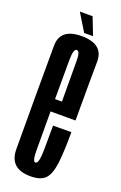

<svg xmlns="http://www.w3.org/2000/svg" viewBox="-139 -739 494 784"><g transform="rotate(20 108.0 -347.5)"><path d="M104.5 3V-56.5Q91.5 -56.5 92 -111.5Q91.5 -165.5 91.5 -302.5Q91.5 -455 92 -500Q92.5 -546.5 106.5 -546.5Q121.5 -546.5 121 -501Q121.5 -457 121.5 -327.5H83.5V-274H200Q200 -288 200 -302Q200 -457 201 -532Q200 -606.5 106.5 -606.5Q13 -606.5 13 -530.5Q12.5 -454.5 12.5 -302.5Q12.5 -170.5 13 -83Q12.5 3 104.5 3ZM104.5 -56.5V3Q148.5 3 168.5 -17.5Q188 -38 194.5 -89.5Q200.5 -140 200.5 -223.5L121 -223Q121 -170 120.5 -126Q120 -83 115.5 -69.5Q112 -56.5 104.5 -56.5ZM111 -622H149.5L120 -698H64.5Z"/></g></svg>

Font: Anybody UltraCondensed
Style: Regular
Weight: 400
Width: 1
Version: Version 1.113;gftools[0.9.25]